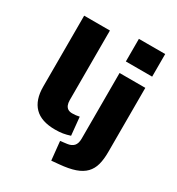

<svg xmlns="http://www.w3.org/2000/svg" viewBox="-218 -886 1119 1214"><g transform="rotate(30 342.0 -279.0)"><path d="M264 11Q163 11 113.5 -39.5Q64 -90 64 -187V-705H252V-197Q252 -176 258 -161.5Q264 -147 276 -139.5Q288 -132 307 -132Q322 -132 333.5 -133.5Q345 -135 359 -138L372 -6Q344 3 320 7Q296 11 264 11ZM437 -586V-751H629V-586ZM342 193 328 57 376 51Q407 47 423 29.5Q439 12 439 -24V-503H627V-34Q627 19 616.5 58Q606 97 580 124Q554 151 509.5 166.5Q465 182 396 188Z"/></g></svg>

Font: Nunito Sans 8pt Black
Style: Regular
Weight: 900
Version: Version 3.101;gftools[0.9.27]